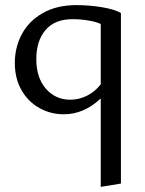

<svg xmlns="http://www.w3.org/2000/svg" viewBox="-20 -442 567 751"><path d="M453 -391V276L374 289V-57Q309 5 229 5Q178 5 134 -19.5Q90 -44 64 -89.5Q38 -135 38 -196Q38 -257 65.5 -308.5Q93 -360 147.5 -391Q202 -422 279 -422Q331 -422 380.5 -413.5Q430 -405 453 -391ZM374 -112V-348Q356 -357 325 -362Q294 -367 264 -367Q194 -367 158 -324.5Q122 -282 122 -211Q122 -138 159.5 -95Q197 -52 255 -52Q289 -52 320 -67.5Q351 -83 374 -112Z"/></svg>

Font: Ysabeau Medium
Style: Regular
Weight: 500
Designer: Christian Thalmann (Catharsis Fonts)
Version: Version 0.003